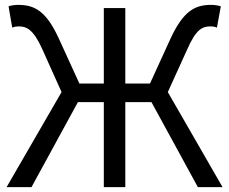

<svg xmlns="http://www.w3.org/2000/svg" viewBox="-20 -766 938 786"><path d="M7 0H109L299 -348H405V0H493V-348H600L790 0H891L667 -389L747 -565C783 -647 809 -658 842 -658C849 -658 860 -657 868 -653L884 -740C873 -744 858 -746 844 -746C778 -746 731 -721 679 -610L594 -424H493V-733H405V-424H305L220 -610C169 -721 121 -746 55 -746C40 -746 26 -744 15 -740L30 -653C39 -657 50 -658 56 -658C88 -658 116 -647 153 -565L232 -389Z"/></svg>

Font: Source Han Sans JP
Style: Regular
Weight: 400
Designer: Ryoko NISHIZUKA 西塚涼子 (kana, bopomofo & ideographs); Paul D. Hunt (Latin, Greek & Cyrillic); Sandoll Communications 산돌커뮤니
Foundry: Adobe
Version: Version 2.004;hotconv 1.0.118;makeotfexe 2.5.65603